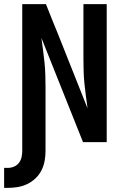

<svg xmlns="http://www.w3.org/2000/svg" viewBox="-38 -690 608 932"><path d="M-18 222V125H0Q15 125 29.5 119Q44 113 53.5 101Q63 89 66.5 73.5Q70 58 70 43V-670H185L216 -592L241 -531L387 -164Q383 -194 379 -223.5Q375 -253 372 -282.5Q369 -312 368 -342Q367 -372 367 -402V-670H480V0H365L163 -506Q167 -476 171 -446.5Q175 -417 178 -387.5Q181 -358 182 -328Q183 -298 183 -268V43Q183 67 178.5 91.5Q174 116 163 137.5Q152 159 134 176Q116 193 94 203.5Q72 214 48 218Q24 222 0 222Z"/></svg>

Font: Lode
Style: Bold
Weight: 700
Monospace: yes
Designer: Belleve Invis
Foundry: Belleve Invis
Version: Version 29.2.0; ttfautohint (v1.8.3)